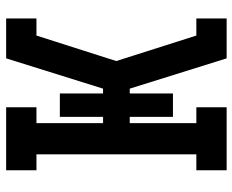

<svg xmlns="http://www.w3.org/2000/svg" viewBox="-88 -688 775 640"><g transform="rotate(-90 300.0 -367.5)"><path d="M426 0 325 -323H309V-179H231V-323H210V-101H263V0H53V-101H106V-634H53V-735H263V-634H210V-412H231V-556H309V-412H325L426 -735H559V-634H502L417 -368L502 -101H559V0Z"/></g></svg>

Font: Iosevka HT Extended
Style: Bold
Weight: 700
Width: 7
Monospace: yes
Designer: Belleve Invis
Foundry: Belleve Invis
Version: Version 32.3.0; ttfautohint (v1.8.4)